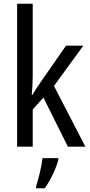

<svg xmlns="http://www.w3.org/2000/svg" viewBox="-20 -780 480 1021"><path d="M154 -377V-760H71V0H154V-198L211 -261L341 0H434L267 -323L423 -537H331L196 -343C182 -324 164 -296 153 -276H149C152 -308 154 -345 154 -377ZM290 71V61H206C202 102 184 175 172 210V221H218C248 180 278 116 290 71Z"/></svg>

Font: Noto Sans Khmer Condensed
Style: Regular
Weight: 400
Width: 3
Designer: Danh Hong and the Monotype Design Team
Foundry: Monotype Imaging Inc.
Version: Version 2.004